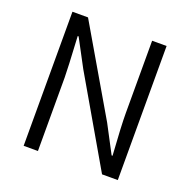

<svg xmlns="http://www.w3.org/2000/svg" viewBox="-129 -858 976 985"><g transform="rotate(20 359.0 -366.0)"><path d="M102 -732H187L464 -258L543 -108H548Q537 -269 537 -336V-732H616V0H530L255 -474L175 -624H170Q180 -442 180 -401V0H102Z"/></g></svg>

Font: KaiGen Gothic SC Normal
Style: Regular
Weight: 300
Designer: Ryoko NISHIZUKA Ë•øÂ°öÊ∂ºÂ≠ê (kana & ideographs); Paul D. Hunt (Latin, Greek & Cyrillic); Wenlong ZHANG Âº†ÊñáÈæô (bopom
Version: Version 1.001 October 10, 2014